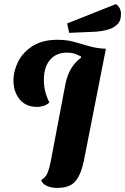

<svg xmlns="http://www.w3.org/2000/svg" viewBox="-20 -899 613 941"><path d="M260 22Q231 22 208.5 11.5Q186 1 182 -17Q203 -28 212.5 -50.5Q222 -73 231 -120L300 -484Q309 -530 328.5 -562.5Q348 -595 378 -617L376 -623Q364 -629 348 -635Q332 -641 308 -641Q255 -641 225 -605.5Q195 -570 195 -508Q195 -480 201 -453.5Q207 -427 222 -397Q210 -385 193.5 -380Q177 -375 163 -375Q106 -375 76 -412.5Q46 -450 46 -504Q46 -552 69.5 -598Q93 -644 141 -674Q189 -704 261 -704Q308 -704 344.5 -693.5Q381 -683 417.5 -672.5Q454 -662 498 -660H499L391 -111Q377 -43 349.5 -10.5Q322 22 260 22ZM319 -738 309 -784 548 -879Q573 -862 573 -830Q573 -795 552.5 -777Q532 -759 500.5 -751.5Q469 -744 436 -743Z"/></svg>

Font: Sansita Swashed SemiBold
Style: Regular
Weight: 600
Designer: Pablo Cosgaya
Foundry: Omnibus-Type
Version: Version 1.003; ttfautohint (v1.8.3)